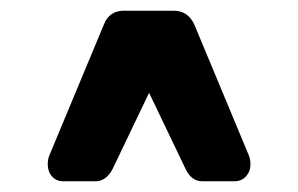

<svg xmlns="http://www.w3.org/2000/svg" viewBox="-20 -720 555 358"><path d="M442 -435Q447 -425 447 -414Q447 -400 438.5 -391Q430 -382 417 -382H357Q337 -382 326 -405L258 -547L190 -405Q178 -382 158 -382H98Q85 -382 77 -391Q69 -400 69 -414Q69 -425 74 -435L174 -675Q184 -700 211 -700H304Q330 -700 342 -675Z"/></svg>

Font: Solway
Style: Bold
Weight: 700
Designer: Mariya V. Pigoulevskaya
Foundry: The Northern Block Ltd.
Version: Version 1.000;hotconv 1.0.109;makeotfexe 2.5.65596